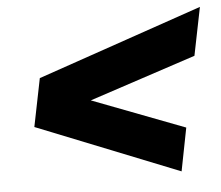

<svg xmlns="http://www.w3.org/2000/svg" viewBox="-43 -657 705 613"><g transform="rotate(-5 309.5 -350.0)"><path d="M588 -455 246 -342 542 -229 515 -91 59 -273 90 -427 619 -609Z"/></g></svg>

Font: Montserrat Alternates ExtraBold
Style: Italic
Weight: 800
Italic angle: -11.3°
Designer: Julieta Ulanovsky
Foundry: Julieta Ulanovsky
Version: Version 7.200